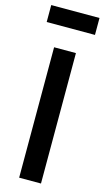

<svg xmlns="http://www.w3.org/2000/svg" viewBox="-141 -979 561 1024"><g transform="rotate(15 140.0 -467.0)"><path d="M273.5 -840H7V-933.5H273.5ZM80 0V-720H200.5V0Z"/></g></svg>

Font: Vortex Mix
Style: Bold
Weight: 700
Designer: Mikhail Sharanda
Foundry: Mikhail Sharanda
Version: Version 4.504;Glyphs 3.1.2 (3151)